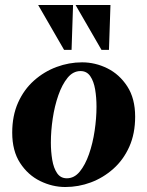

<svg xmlns="http://www.w3.org/2000/svg" viewBox="-20 -740 591 770"><path d="M309 -490Q362 -490 410.5 -466Q459 -442 490.5 -393.5Q522 -345 522 -272Q522 -204 498.5 -151.5Q475 -99 434.5 -63Q394 -27 344.5 -8.5Q295 10 242 10Q190 10 141 -14Q92 -38 60.5 -86.5Q29 -135 29 -208Q29 -276 52.5 -328.5Q76 -381 116.5 -417Q157 -453 207 -471.5Q257 -490 309 -490ZM248 -25Q278 -25 300 -52Q322 -79 337 -122Q352 -165 359.5 -215.5Q367 -266 367 -312Q367 -349 361.5 -381.5Q356 -414 342 -434.5Q328 -455 303 -455Q273 -455 251 -428Q229 -401 214 -358Q199 -315 191.5 -265Q184 -215 184 -168Q184 -132 189.5 -99Q195 -66 209 -45.5Q223 -25 248 -25ZM133 -720H273L267 -540H237ZM283 -720H423L417 -540H387Z"/></svg>

Font: Brygada 1918
Style: Bold Italic
Weight: 700
Italic angle: -8°
Designer: Mateusz Machalski | Borys Kosmynka | Przemek Hoffer
Foundry: NIEPODLEGLA 2018
Version: Version 3.006